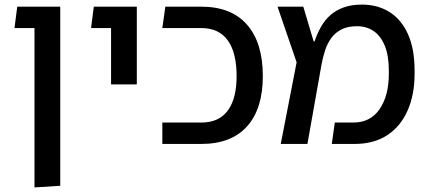

<svg xmlns="http://www.w3.org/2000/svg" viewBox="-20 -626 1858 835"><path d="M130 189V-597H242V182ZM43 -504 55 -597H204V-504Z M463 -259V-597H575V-259ZM376 -504 388 -597H527V-504Z M686 0V-93H855Q932 -93 970.5 -145Q1009 -197 1009 -295Q1009 -397 970.5 -450.5Q932 -504 855 -504H686L699 -597H855Q986 -597 1054.5 -518.5Q1123 -440 1123 -295Q1123 -153 1054.5 -76.5Q986 0 855 0Z M1201 0 1270 -355 1187 -597H1299L1344 -446H1348Q1359 -479 1375.5 -508.5Q1392 -538 1416 -559.5Q1440 -581 1474 -593.5Q1508 -606 1554 -606Q1622 -606 1673.5 -574Q1725 -542 1754 -478Q1783 -414 1783 -319V-305Q1783 -214 1752.5 -145Q1722 -76 1664 -38Q1606 0 1522 0H1423L1436 -93H1516Q1591 -93 1631 -151.5Q1671 -210 1671 -305V-319Q1671 -385 1653 -428Q1635 -471 1604 -491.5Q1573 -512 1533 -512Q1493 -512 1466 -498.5Q1439 -485 1421.5 -461.5Q1404 -438 1394 -407.5Q1384 -377 1378 -344L1317 0Z"/></svg>

Font: Noto Sans Hebrew Thin Medium
Style: Regular
Weight: 500
Version: Version 3.001